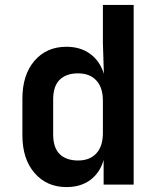

<svg xmlns="http://www.w3.org/2000/svg" viewBox="-20 -750 640 780"><path d="M250 10Q170 10 120.5 -47Q71 -104 71 -200V-349Q71 -446 120 -503Q169 -560 250 -560Q307 -560 346.5 -531Q386 -502 402 -450L398 -576V-730H523V0H401V-100Q386 -48 347 -19Q308 10 250 10ZM297 -98Q345 -98 371.5 -127Q398 -156 398 -209V-341Q398 -394 371.5 -423Q345 -452 297 -452Q249 -452 222.5 -426Q196 -400 196 -346V-204Q196 -150 222.5 -124Q249 -98 297 -98Z"/></svg>

Font: JetBrains Mono NL
Style: Bold
Weight: 700
Monospace: yes
Designer: Philipp Nurullin, Konstantin Bulenkov
Foundry: JetBrains
Version: Version 2.305; ttfautohint (v1.8.4.7-5d5b)